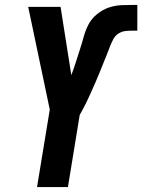

<svg xmlns="http://www.w3.org/2000/svg" viewBox="-20 -763 580 783"><path d="M131 0 183 -316 95 -735H227L271 -456V-457Q281 -483 289 -508.5Q297 -534 305.5 -560Q314 -586 321 -612Q328 -638 340.5 -662.5Q353 -687 376 -705.5Q399 -724 424.5 -732.5Q450 -741 477 -742Q504 -743 530 -743H540V-638H522Q507 -638 492 -636.5Q477 -635 463.5 -626.5Q450 -618 442.5 -604Q435 -590 429.5 -576Q424 -562 418.5 -547.5Q413 -533 407 -519Q401 -505 395.5 -490.5Q390 -476 384 -462Q378 -448 372 -433.5Q366 -419 359.5 -405Q353 -391 347 -377Q341 -363 334 -349Q327 -335 320 -321.5Q313 -308 305 -294L257 0Z"/></svg>

Font: Iosevka SS18 Extrabold
Style: Italic
Weight: 800
Italic angle: -9°
Monospace: yes
Designer: Belleve Invis
Foundry: Belleve Invis
Version: Version 25.1.1; ttfautohint (v1.8.4)